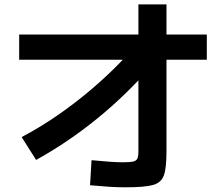

<svg xmlns="http://www.w3.org/2000/svg" viewBox="-20 -804 978 854"><path d="M563.4 -578.7 654.2 -510.9Q540 -380.2 410.7 -275.3Q281.4 -170.5 140.6 -92.6L76.3 -194.3Q204.9 -261.9 332.4 -362.5Q460 -463 563.4 -578.7ZM380.5 19.9 387.2 -91.5Q432.8 -87 467.5 -84.6Q502.2 -82.2 524 -82.2Q558.4 -82.2 572.4 -85.5Q586.4 -88.9 591 -98.7Q595.6 -108.6 595.6 -131.9V-784.4H720.5V-131.9Q720.5 -55 708.7 -23.4Q697 8.3 661 18.7Q625.1 29.1 537.5 29.1Q501.5 29.1 465.4 26.8Q429.2 24.4 380.5 19.9ZM65.3 -650.5H899.9V-538.3H65.3Z"/></svg>

Font: Pretendard JP Variable
Style: Regular
Weight: 400
Designer: Base glyphs from Inter by Rasmus Andersson; Hangul glyphs from Noto Sans CJK(Source Han Sans) by Jang Soo-young and Kang
Foundry: Kil Hyung-jin
Version: Version 1.307;Glyphs 3.2 (3192)